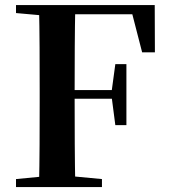

<svg xmlns="http://www.w3.org/2000/svg" viewBox="-20 -761 688 781"><path d="M45.1 0V-32.6L198.2 -47.3H238.9L394.7 -32.6V0ZM138.6 0Q140.6 -85.2 141 -171.8Q141.4 -258.5 141.4 -346.1V-393.6Q141.4 -481.3 141 -567.7Q140.6 -654.1 138.6 -740.5H286.3Q284.6 -655.6 284.1 -567.7Q283.6 -479.8 283.6 -387.2V-359.2Q283.6 -263 284.1 -174.8Q284.6 -86.6 286.3 0ZM212.6 -359.5V-394.7H461.2V-359.5ZM449.1 -252 434.6 -363.5V-392.9L449.1 -500.1H494.2V-252ZM45.1 -707.9V-740.5H212.6V-694.2H198.2ZM558.2 -548 509.1 -738.4 581.3 -702.9H212.6V-740.5H609.4L610.1 -548Z"/></svg>

Font: Noto Serif SC
Style: Regular
Weight: 200
Designer: Ryoko NISHIZUKA 西塚涼子 (kana & ideographs); Frank Grießhammer (Latin, Greek & Cyrillic); Wenlong ZHANG 张文龙 (bopomofo); San
Foundry: Adobe
Version: Version 2.001;hotconv 1.1.0;makeotfexe 2.6.0